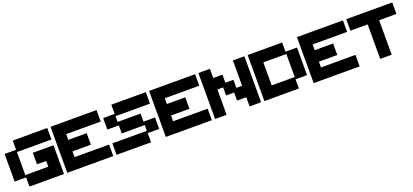

<svg xmlns="http://www.w3.org/2000/svg" viewBox="62 -2461 8446 3922"><g transform="rotate(-20 4285.0 -500.0)"><path d="M250 0V-199.7H0V-799.8H250V-1000H1000V-750H250V-250H750V-375H549.8V-625H1000V0Z M1071.3 0V-1000H2071.3V-750H1321.3V-625H1721.2V-375H1321.3V-250H2071.3V0Z M2142.6 0V-250H2892.6V-375H2392.6V-549.8H2142.6V-799.8H2392.6V-1000H3142.6V-750H2392.6V-625H2892.6V-449.7H3142.6V-199.7H2892.6V0Z M3213.9 0V-1000H4213.9V-750H3463.9V-625H3863.8V-375H3463.9V-250H4213.9V0Z M4285.2 0V-1000H4535.2V-799.8H4734.9V-625H4910.2V-449.7H5035.2V-1000H5285.2V0H5035.2V-199.7H4835V-375H4660.2V-549.8H4535.2V0Z M6106.4 -250V-750H5606.4V-250ZM5356.4 0V-1000H6106.4V-799.8H6356.4V-199.7H6106.4V0Z M6427.7 0V-1000H7427.7V-750H6677.7V-625H7077.6V-375H6677.7V-250H7427.7V0Z M7874 0V-750H7499V-1000H8499V-750H8124V0Z"/></g></svg>

Font: Minecraft five bold
Style: Regular
Weight: 400
Designer: AngelloENF2
Foundry: https://fontstruct.com
Version: Version 1.0